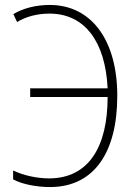

<svg xmlns="http://www.w3.org/2000/svg" viewBox="-20 -745 540 776"><path d="M182 11C361 11 454 -130 454 -358C454 -583 349 -725 181 -725C126 -725 74 -712 34 -688L49 -656C86 -678 130 -690 180 -690C323 -690 406 -576 415 -388H102V-353H415C415 -151 338 -24 178 -24C130 -24 74 -36 33 -56V-20C70 0 129 11 182 11Z"/></svg>

Font: Noto Sans Mono ExtraCondensed ExtraLight
Style: Regular
Weight: 200
Width: 2
Designer: Monotype Design Team
Foundry: Monotype Imaging Inc.
Version: Version 2.014